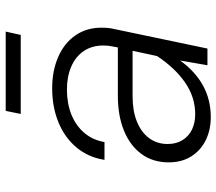

<svg xmlns="http://www.w3.org/2000/svg" viewBox="-64 -702 777 690"><g transform="rotate(-90 325.0 -356.5)"><path d="M453 -98Q373 12 250 12Q203 12 166 -6.5Q129 -25 108 -59Q87 -93 87 -139Q87 -196 117 -237Q147 -278 201 -300Q255 -322 327 -322H500L503 -338Q507 -355 507 -374Q507 -415 487 -444.5Q467 -474 431 -489.5Q395 -505 349 -505Q299 -505 259 -489Q219 -473 193 -442.5Q167 -412 160 -370H96Q105 -428 140.5 -470.5Q176 -513 231 -535.5Q286 -558 353 -558Q416 -558 465.5 -536.5Q515 -515 543 -475Q571 -435 571 -381Q571 -354 566 -334L496 0H436ZM260 -44Q321 -44 373.5 -80Q426 -116 469 -181L488 -269H324Q272 -269 233.5 -253.5Q195 -238 174 -209.5Q153 -181 153 -143Q153 -112 167 -89.5Q181 -67 205 -55.5Q229 -44 260 -44ZM272 -725H557L545 -671H261Z"/></g></svg>

Font: Azeret Mono Light
Style: Italic
Weight: 300
Italic angle: -12°
Designer: Martin Vácha
Foundry: Displaay
Version: Version 1.000; Glyphs 3.0.3, build 3074